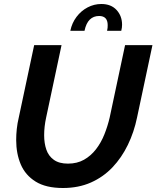

<svg xmlns="http://www.w3.org/2000/svg" viewBox="-20 -936 783 961"><path d="M295 5Q210 5 158.5 -27Q107 -59 84 -113Q61 -167 61 -235Q61 -262 64 -290.5Q67 -319 74 -348L151 -710H288L211 -348Q206 -325 203.5 -303Q201 -281 201 -259Q201 -219 212 -187Q223 -155 249.5 -136Q276 -117 320 -117Q366 -117 400.5 -136.5Q435 -156 460.5 -189Q486 -222 502.5 -263.5Q519 -305 529 -348L606 -710H743L666 -348Q651 -275 620 -211Q589 -147 543 -98.5Q497 -50 435 -22.5Q373 5 295 5ZM332 -782Q340 -821 363 -851.5Q386 -882 418.5 -899Q451 -916 487 -916Q536 -916 563.5 -886Q591 -856 591 -812Q591 -805 590 -797.5Q589 -790 587 -782H516Q518 -790 518.5 -797Q519 -804 519 -810Q519 -856 476 -856Q448 -856 429.5 -838Q411 -820 403 -782Z"/></svg>

Font: Raleway Thin
Style: Bold Italic
Weight: 700
Italic angle: -12°
Version: Version 4.026